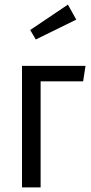

<svg xmlns="http://www.w3.org/2000/svg" viewBox="-20 -811 393 831"><path d="M273.9 -791 310.1 -726.1 134.8 -640.1 110.8 -681.2ZM155.8 0H75.2V-525.9H350.1L339.8 -459H155.8Z"/></svg>

Font: Fira Sans Compressed Book
Style: Regular
Weight: 350
Width: 1
Designer: Carrois Corporate & Edenspiekermann AG
Foundry: Carrois Corporate GbR & Edenspiekermann AG
Version: Version 4.203;PS 004.203;hotconv 1.0.88;makeotf.lib2.5.64775